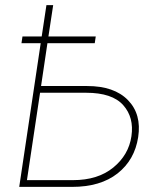

<svg xmlns="http://www.w3.org/2000/svg" viewBox="-20 -731 637 751"><path d="M265.6 -26.4Q362.8 -26.4 423.1 -75.7Q483.4 -125 494.1 -198.2Q504.9 -271.5 461.9 -319.8Q418.9 -368.2 316.9 -368.2H136.7L85.4 -26.4ZM320.8 -394.5Q426.8 -394.5 480.5 -339.4Q534.2 -284.2 520.5 -194.8Q506.8 -105.5 439.9 -52.7Q373 0 261.7 0H55.2L139.2 -562H64L67.9 -588.4H143.1L161.6 -710.9H188L169.4 -588.4H354.5L350.6 -562H165.5L140.6 -394.5Z"/></svg>

Font: Roboto-ThinItalic
Style: Italic
Weight: 250
Italic angle: -12°
Designer: Google
Version: Version 1.100141; 2013; ttfautohint (v0.94.14-c901) -l 8 -r 